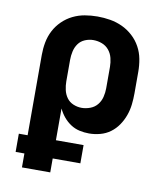

<svg xmlns="http://www.w3.org/2000/svg" viewBox="-83 -598 766 882"><g transform="rotate(10 300.0 -156.5)"><path d="M79 215V150H38V65H79V-310Q79 -340 84.5 -369Q90 -398 103.5 -424Q117 -450 138.5 -471Q160 -492 186.5 -505Q213 -518 242 -523Q271 -528 301 -528Q331 -528 360.5 -523Q390 -518 417 -505.5Q444 -493 466.5 -472.5Q489 -452 503.5 -425.5Q518 -399 523.5 -369.5Q529 -340 529 -310V-210Q529 -184 526 -157.5Q523 -131 514 -106Q505 -81 490 -59Q475 -37 454 -21.5Q433 -6 407 1Q381 8 355 8Q332 8 310 3Q288 -2 269 -14.5Q250 -27 235.5 -44.5Q221 -62 211 -83V65H340V150H211V215ZM301 -102Q321 -102 341 -109.5Q361 -117 374 -133Q387 -149 392 -169.5Q397 -190 397 -210V-310Q397 -330 392 -350.5Q387 -371 374 -387Q361 -403 341.5 -410.5Q322 -418 301 -418Q281 -418 262 -410Q243 -402 231.5 -386Q220 -370 215.5 -350Q211 -330 211 -310V-210Q211 -190 215.5 -170Q220 -150 231.5 -134Q243 -118 262 -110Q281 -102 301 -102Z"/></g></svg>

Font: Iosevka SS04 XBd Ex
Style: Regular
Weight: 800
Width: 7
Monospace: yes
Designer: Belleve Invis
Foundry: Belleve Invis
Version: Version 19.0.0; ttfautohint (v1.8.4)